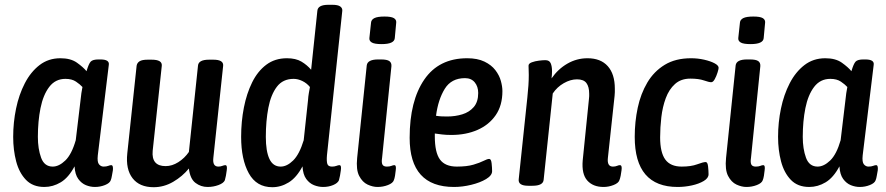

<svg xmlns="http://www.w3.org/2000/svg" viewBox="-20 -773 3696 801"><path d="M165 7Q117 7 88.5 -22.5Q60 -52 47.5 -99.5Q35 -147 35 -202Q35 -262 47 -320Q59 -378 83.5 -425.5Q108 -473 145 -501.5Q182 -530 232 -530Q275 -530 301 -511.5Q327 -493 341 -476Q350 -507 358.5 -516Q367 -525 391 -525H399Q437 -525 434 -503L388 -125Q385 -97 393 -87.5Q401 -78 412 -78Q424 -78 431.5 -81Q439 -84 444 -84Q453 -84 451 -63Q449 -53 447 -40.5Q445 -28 442 -21Q438 -9 418 -1Q398 7 376 7Q357 7 338.5 -0.5Q320 -8 306.5 -26.5Q293 -45 291 -79Q266 -32 233.5 -12.5Q201 7 165 7ZM200 -78Q226 -78 252.5 -103.5Q279 -129 296 -188L316 -355Q319 -386 324 -410Q314 -421 297 -432.5Q280 -444 253 -444Q211 -444 185.5 -410.5Q160 -377 149 -322Q138 -267 138 -202Q138 -152 151.5 -115Q165 -78 200 -78Z M621 8Q562 8 533 -29.5Q504 -67 511 -133L550 -499Q552 -511 562.5 -517.5Q573 -524 596 -524H613Q657 -524 655 -499L617 -144Q611 -80 671 -80Q698 -80 724 -96.5Q750 -113 768 -139L806 -499Q808 -524 852 -524H870Q913 -524 911 -499L870 -114Q866 -78 891 -78Q900 -78 907.5 -81Q915 -84 920 -84Q929 -84 926 -63Q925 -53 922.5 -40Q920 -27 918 -21Q913 -9 891.5 -1Q870 7 846 7Q818 7 795.5 -10Q773 -27 768 -70Q741 -37 702.5 -14.5Q664 8 621 8Z M1116 8Q1050 8 1018 -50Q986 -108 986 -202Q986 -266 997.5 -324.5Q1009 -383 1032 -429.5Q1055 -476 1091 -503Q1127 -530 1177 -530Q1214 -530 1237.5 -516Q1261 -502 1278 -482L1304 -728Q1306 -753 1350 -753H1366Q1390 -753 1399.5 -746Q1409 -739 1408 -728L1344 -125Q1342 -101 1345.5 -89.5Q1349 -78 1365 -78Q1376 -78 1383.5 -81Q1391 -84 1396 -84Q1405 -84 1402 -63Q1401 -53 1398.5 -40.5Q1396 -28 1394 -21Q1389 -9 1370 -1Q1351 7 1328 7Q1309 7 1290 -0.5Q1271 -8 1257.5 -26.5Q1244 -45 1242 -79Q1217 -32 1184.5 -12Q1152 8 1116 8ZM1151 -78Q1177 -78 1203 -103.5Q1229 -129 1247 -188L1265 -355Q1266 -371 1268.5 -385Q1271 -399 1273 -410Q1260 -426 1241.5 -435Q1223 -444 1205 -444Q1160 -444 1135 -411Q1110 -378 1099.5 -323Q1089 -268 1089 -202Q1089 -142 1104 -110Q1119 -78 1151 -78Z M1555 7Q1535 7 1513.5 -3Q1492 -13 1478.5 -39Q1465 -65 1470 -114L1510 -500Q1513 -525 1558 -525H1569Q1595 -525 1604.5 -518Q1614 -511 1613 -497L1574 -114Q1571 -95 1575.5 -86.5Q1580 -78 1594 -78Q1606 -78 1613 -81Q1620 -84 1625 -84Q1634 -84 1631 -63Q1630 -52 1628 -40Q1626 -28 1623 -21Q1619 -9 1598.5 -1Q1578 7 1555 7ZM1572 -589Q1543 -589 1531.5 -595.5Q1520 -602 1521 -614L1528 -679Q1529 -691 1542 -697.5Q1555 -704 1584 -704Q1612 -704 1623 -697.5Q1634 -691 1633 -679L1627 -614Q1625 -589 1572 -589Z M1874 7Q1689 7 1689 -198Q1689 -352 1750 -441Q1811 -530 1929 -530Q1972 -530 2001 -516Q2030 -502 2046.5 -480.5Q2063 -459 2069.5 -435.5Q2076 -412 2076 -393Q2076 -333 2048 -292.5Q2020 -252 1972 -231Q1924 -210 1863 -210Q1841 -210 1824.5 -212Q1808 -214 1794 -216Q1794 -210 1794 -204Q1794 -137 1815.5 -107.5Q1837 -78 1886 -78Q1928 -78 1955 -86Q1982 -94 1997.5 -102Q2013 -110 2021 -110Q2029 -110 2031 -91.5Q2033 -73 2033 -59Q2033 -41 2008 -26Q1983 -11 1946 -2Q1909 7 1874 7ZM1846 -287Q1879 -287 1908.5 -296Q1938 -305 1956.5 -326.5Q1975 -348 1975 -385Q1975 -412 1960.5 -429.5Q1946 -447 1920 -447Q1863 -447 1835.5 -402.5Q1808 -358 1799 -290Q1811 -288 1822.5 -287.5Q1834 -287 1846 -287Z M2498 7Q2454 7 2430 -20Q2406 -47 2411 -104L2437 -360Q2438 -366 2438 -371.5Q2438 -377 2438 -382Q2438 -411 2426.5 -426.5Q2415 -442 2387 -442Q2360 -442 2332 -426Q2304 -410 2286 -383L2248 -23Q2246 2 2201 2H2184Q2141 2 2144 -25L2180 -366Q2183 -393 2184.5 -416.5Q2186 -440 2186 -460Q2186 -472 2185.5 -481Q2185 -490 2185 -499Q2185 -508 2198.5 -513Q2212 -518 2228.5 -520Q2245 -522 2255 -522Q2272 -522 2277.5 -509Q2283 -496 2283 -476Q2283 -462 2281 -446Q2308 -485 2347 -507.5Q2386 -530 2431 -530Q2486 -530 2515.5 -497Q2545 -464 2545 -403Q2545 -396 2545 -388.5Q2545 -381 2544 -373L2516 -114Q2512 -78 2537 -78Q2547 -78 2554 -81Q2561 -84 2566 -84Q2576 -84 2573 -63Q2572 -53 2569.5 -40.5Q2567 -28 2564 -21Q2560 -9 2539.5 -1Q2519 7 2498 7Z M2807 7Q2628 7 2628 -202Q2628 -265 2640.5 -323.5Q2653 -382 2680.5 -428.5Q2708 -475 2753 -502.5Q2798 -530 2863 -530Q2891 -530 2917.5 -524Q2944 -518 2961 -509Q2978 -500 2978 -490Q2978 -485 2973.5 -470.5Q2969 -456 2962 -443Q2955 -430 2947 -430Q2938 -430 2916.5 -437.5Q2895 -445 2860 -445Q2821 -445 2796 -422.5Q2771 -400 2757.5 -363.5Q2744 -327 2739 -284Q2734 -241 2734 -200Q2734 -137 2755.5 -107.5Q2777 -78 2824 -78Q2863 -78 2888.5 -87.5Q2914 -97 2924 -97Q2932 -97 2934 -78.5Q2936 -60 2936 -46Q2936 -30 2916 -18Q2896 -6 2866.5 0.5Q2837 7 2807 7Z M3094 7Q3074 7 3052.5 -3Q3031 -13 3017.5 -39Q3004 -65 3009 -114L3049 -500Q3052 -525 3097 -525H3108Q3134 -525 3143.5 -518Q3153 -511 3152 -497L3113 -114Q3110 -95 3114.5 -86.5Q3119 -78 3133 -78Q3145 -78 3152 -81Q3159 -84 3164 -84Q3173 -84 3170 -63Q3169 -52 3167 -40Q3165 -28 3162 -21Q3158 -9 3137.5 -1Q3117 7 3094 7ZM3111 -589Q3082 -589 3070.5 -595.5Q3059 -602 3060 -614L3067 -679Q3068 -691 3081 -697.5Q3094 -704 3123 -704Q3151 -704 3162 -697.5Q3173 -691 3172 -679L3166 -614Q3164 -589 3111 -589Z M3356 7Q3308 7 3279.5 -22.5Q3251 -52 3238.5 -99.5Q3226 -147 3226 -202Q3226 -262 3238 -320Q3250 -378 3274.5 -425.5Q3299 -473 3336 -501.5Q3373 -530 3423 -530Q3466 -530 3492 -511.5Q3518 -493 3532 -476Q3541 -507 3549.5 -516Q3558 -525 3582 -525H3590Q3628 -525 3625 -503L3579 -125Q3576 -97 3584 -87.5Q3592 -78 3603 -78Q3615 -78 3622.5 -81Q3630 -84 3635 -84Q3644 -84 3642 -63Q3640 -53 3638 -40.5Q3636 -28 3633 -21Q3629 -9 3609 -1Q3589 7 3567 7Q3548 7 3529.5 -0.5Q3511 -8 3497.5 -26.5Q3484 -45 3482 -79Q3457 -32 3424.5 -12.5Q3392 7 3356 7ZM3391 -78Q3417 -78 3443.5 -103.5Q3470 -129 3487 -188L3507 -355Q3510 -386 3515 -410Q3505 -421 3488 -432.5Q3471 -444 3444 -444Q3402 -444 3376.5 -410.5Q3351 -377 3340 -322Q3329 -267 3329 -202Q3329 -152 3342.5 -115Q3356 -78 3391 -78Z"/></svg>

Font: Asap Condensed Condensed Medium
Style: Italic
Weight: 500
Width: 3
Italic angle: -6°
Designer: Pablo Cosgaya
Foundry: Omnibus-Type
Version: Version 3.001; ttfautohint (v1.8.4.7-5d5b)